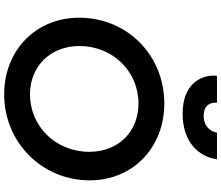

<svg xmlns="http://www.w3.org/2000/svg" viewBox="-90 -960 1062 922"><g transform="rotate(90 441.0 -499.0)"><path d="M526 -845C663 -845 733 -923 745 -1010H617C609 -970 580 -946 536 -946C492 -946 473 -970 473 -1003C473 -1006 473 -1008 473 -1010H344C344 -1005 343 -1000 343 -995C343 -929 386 -845 526 -845ZM433 12C662 12 846 -168 846 -399C846 -605 690 -757 477 -757C245 -757 65 -579 65 -348C65 -141 221 12 433 12ZM433 -112C298 -112 201 -211 201 -349C201 -510 323 -633 477 -633C613 -633 709 -536 709 -397C709 -236 587 -112 433 -112Z"/></g></svg>

Font: Plus Jakarta Sans
Style: Bold Italic
Weight: 700
Italic angle: -8°
Designer: Gumpita Rahayu
Foundry: Tokotype
Version: Version 2.071;gftools[0.9.30]